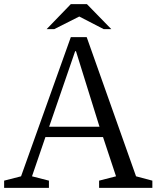

<svg xmlns="http://www.w3.org/2000/svg" viewBox="-24 -910 758 930"><path d="M475 -246 538 -56 456 -35V0H714V-35L635 -56L396 -730H319L78 -56L-4 -35V0H213V-35L131 -56L196 -246ZM214 -296 340 -662H344L458 -296ZM515 -769 397 -890H319L202 -769H239L360 -830L478 -769Z"/></svg>

Font: GradeGX
Style: Regular
Weight: 100
Width: 1
Designer: Adam Twardoch
Foundry: Adam Twardoch
Version: Version 2.002; DEVELOPMENT